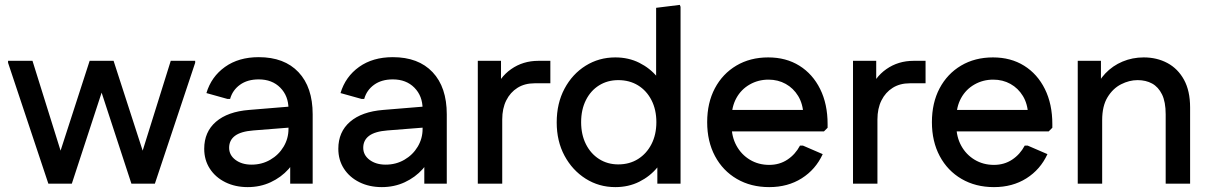

<svg xmlns="http://www.w3.org/2000/svg" viewBox="-20 -752 4952 786"><path d="M178 0 13 -495V-503H113L254 -52L274 0ZM178 0 201 -52 347 -503H445L436 -495L274 0ZM518 0 356 -495 347 -503H445L591 -52L614 0ZM518 0 538 -52 679 -503H779V-495L614 0Z M994 14Q943 14 902.5 -6Q862 -26 839 -61.5Q816 -97 816 -143Q816 -212 864 -253.5Q912 -295 1000 -302L1194 -318V-232L1017 -218Q966 -214 942 -196Q918 -178 918 -147Q918 -117 944 -97.5Q970 -78 1010 -78Q1052 -78 1086.5 -98Q1121 -118 1141 -151.5Q1161 -185 1161 -224V-306Q1161 -359 1127.5 -393Q1094 -427 1039 -427Q993 -427 962.5 -405Q932 -383 922 -347H911L825 -371Q845 -438 901 -478Q957 -518 1039 -518Q1144 -518 1202 -456.5Q1260 -395 1260 -284V0H1168V-146L1204 -135Q1192 -94 1161.5 -60Q1131 -26 1088 -6Q1045 14 994 14Z M1543 14Q1492 14 1451.5 -6Q1411 -26 1388 -61.5Q1365 -97 1365 -143Q1365 -212 1413 -253.5Q1461 -295 1549 -302L1743 -318V-232L1566 -218Q1515 -214 1491 -196Q1467 -178 1467 -147Q1467 -117 1493 -97.5Q1519 -78 1559 -78Q1601 -78 1635.5 -98Q1670 -118 1690 -151.5Q1710 -185 1710 -224V-306Q1710 -359 1676.5 -393Q1643 -427 1588 -427Q1542 -427 1511.5 -405Q1481 -383 1471 -347H1460L1374 -371Q1394 -438 1450 -478Q1506 -518 1588 -518Q1693 -518 1751 -456.5Q1809 -395 1809 -284V0H1717V-146L1753 -135Q1741 -94 1710.5 -60Q1680 -26 1637 -6Q1594 14 1543 14Z M1936 0V-503H2031V-368L2004 -377Q2024 -435 2072.5 -469Q2121 -503 2184 -503H2233V-411H2168Q2128 -411 2098.5 -392.5Q2069 -374 2052.5 -341Q2036 -308 2036 -263V0Z M2499 14Q2432 14 2377.5 -20.5Q2323 -55 2291 -114.5Q2259 -174 2259 -251Q2259 -329 2291 -389Q2323 -449 2377.5 -483Q2432 -517 2499 -517Q2553 -517 2597 -495Q2641 -473 2671 -436.5Q2701 -400 2714 -354V-148Q2701 -103 2671 -66.5Q2641 -30 2597 -8Q2553 14 2499 14ZM2511 -79Q2557 -79 2592 -101Q2627 -123 2647 -162Q2667 -201 2667 -252Q2667 -303 2647 -342Q2627 -381 2592 -402.5Q2557 -424 2511 -424Q2467 -424 2432.5 -402.5Q2398 -381 2378.5 -342Q2359 -303 2359 -252Q2359 -201 2378.5 -162Q2398 -123 2432.5 -101Q2467 -79 2511 -79ZM2671 0V-168L2691 -252L2666 -336V-720L2763 -732L2766 -724V0Z M3129 14Q3054 14 2996.5 -19.5Q2939 -53 2907 -113Q2875 -173 2875 -252Q2875 -331 2906.5 -390.5Q2938 -450 2994.5 -483.5Q3051 -517 3125 -517Q3198 -517 3252.5 -483Q3307 -449 3337.5 -387.5Q3368 -326 3368 -244V-229L3353 -214H2926V-302H3320L3269 -282Q3267 -327 3247.5 -359Q3228 -391 3196.5 -408.5Q3165 -426 3126 -426Q3084 -426 3049 -406Q3014 -386 2994.5 -350.5Q2975 -315 2975 -268V-238Q2975 -192 2995 -155.5Q3015 -119 3050 -98Q3085 -77 3129 -77Q3171 -77 3203.5 -98.5Q3236 -120 3255 -156H3267L3348 -121Q3319 -58 3262 -22Q3205 14 3129 14Z M3472 0V-503H3567V-368L3540 -377Q3560 -435 3608.5 -469Q3657 -503 3720 -503H3769V-411H3704Q3664 -411 3634.5 -392.5Q3605 -374 3588.5 -341Q3572 -308 3572 -263V0Z M4049 14Q3974 14 3916.5 -19.5Q3859 -53 3827 -113Q3795 -173 3795 -252Q3795 -331 3826.5 -390.5Q3858 -450 3914.5 -483.5Q3971 -517 4045 -517Q4118 -517 4172.5 -483Q4227 -449 4257.5 -387.5Q4288 -326 4288 -244V-229L4273 -214H3846V-302H4240L4189 -282Q4187 -327 4167.5 -359Q4148 -391 4116.5 -408.5Q4085 -426 4046 -426Q4004 -426 3969 -406Q3934 -386 3914.5 -350.5Q3895 -315 3895 -268V-238Q3895 -192 3915 -155.5Q3935 -119 3970 -98Q4005 -77 4049 -77Q4091 -77 4123.5 -98.5Q4156 -120 4175 -156H4187L4268 -121Q4239 -58 4182 -22Q4125 14 4049 14Z M4392 0V-503H4487V-368L4460 -377Q4475 -420 4505 -451.5Q4535 -483 4575.5 -500Q4616 -517 4662 -517Q4716 -517 4759 -494Q4802 -471 4827 -425.5Q4852 -380 4852 -312V0H4752V-284Q4752 -335 4737 -365.5Q4722 -396 4696.5 -410Q4671 -424 4637 -424Q4603 -424 4569.5 -407Q4536 -390 4514 -354Q4492 -318 4492 -260V0Z"/></svg>

Font: Fustat SemiBold
Style: Regular
Weight: 600
Designer: Mohamed Gaber, Khaled Hosny, Laura Garcia Mut
Foundry: Kief Type Foundry, Alif Type Foundry, Hard Type Foundry
Version: Version 1.007